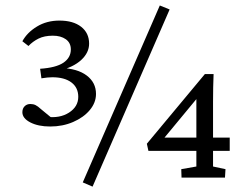

<svg xmlns="http://www.w3.org/2000/svg" viewBox="-20 -655 911 708"><path d="M205.1 -404.3Q265.6 -402.3 299.8 -376.5Q334 -350.6 334 -308.6Q334 -276.4 311 -249Q288.1 -221.7 249.5 -205.1Q210.9 -188.5 165 -188.5Q121.1 -188.5 91.8 -203.6Q62.5 -218.8 62.5 -241.2Q62.5 -254.9 70.8 -263.2Q79.1 -271.5 91.8 -271.5Q102.5 -271.5 110.8 -267.6Q119.1 -263.7 131.8 -252L175.8 -215.8L150.4 -224.6Q200.2 -217.8 234.4 -239.7Q268.6 -261.7 268.6 -297.9Q268.6 -332 243.2 -351.1Q217.8 -370.1 172.9 -370.1Q164.1 -370.1 154.3 -369.1Q144.5 -368.2 132.8 -366.2L127.9 -401.4Q186.5 -405.3 213.9 -423.8Q241.2 -442.4 241.2 -472.7Q241.2 -497.1 222.7 -510.3Q204.1 -523.4 174.8 -523.4Q143.6 -523.4 122.1 -512.7Q100.6 -502 85 -485.4L62.5 -502.9Q80.1 -535.2 116.2 -557.1Q152.3 -579.1 199.2 -579.1Q250 -579.1 279.3 -556.2Q308.6 -533.2 308.6 -494.1Q308.6 -460.9 279.8 -434.1Q251 -407.2 196.3 -393.6ZM285.2 17.6 569.3 -634.8 605.5 -620.1 321.3 33.2ZM765.6 -41 811.5 -31.2 809.6 0H649.4L648.4 -31.2L704.1 -41V-308.6L715.8 -303.7L575.2 -133.8L578.1 -147.5H827.1V-98.6H527.3L521.5 -125L735.4 -381.8H767.6Q766.6 -358.4 766.1 -332.5Q765.6 -306.6 765.6 -280.3Z"/></svg>

Font: Crimson Pro ExtraLight Light
Style: Regular
Weight: 300
Version: Version 1.002